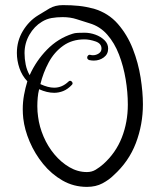

<svg xmlns="http://www.w3.org/2000/svg" viewBox="-20 -685 652 751"><path d="M320 46Q268 46 224.5 21Q181 -4 148.5 -44Q116 -84 96 -131Q76 -178 71 -222Q70 -231 69.5 -240Q69 -249 69 -258Q69 -286 74 -313.5Q79 -341 87 -367Q66 -389 56 -418.5Q46 -448 46 -478Q46 -525 69.5 -564Q93 -603 129 -625Q151 -639 173.5 -652Q196 -665 226 -665Q260 -665 288.5 -662Q317 -659 347 -651Q404 -634 441 -591.5Q478 -549 499.5 -494Q521 -439 530 -381.5Q539 -324 539 -277Q539 -198 511.5 -125.5Q484 -53 424 1Q407 18 381 32Q355 46 320 46ZM320 -12Q339 -12 354 -21Q369 -30 384 -43Q433 -87 456.5 -147Q480 -207 480 -276Q480 -324 471.5 -375Q463 -426 445.5 -471.5Q428 -517 399.5 -549.5Q371 -582 330 -594Q304 -602 279.5 -610Q255 -618 225 -618Q202 -618 182 -614.5Q162 -611 144 -600Q114 -582 95 -549Q76 -516 76 -477Q76 -455 80.5 -432.5Q85 -410 96 -391Q121 -447 164 -491Q207 -535 264 -553Q272 -556 285 -556.5Q298 -557 311 -557Q332 -557 353 -549.5Q374 -542 388.5 -528Q403 -514 403 -495Q403 -473 386 -460.5Q369 -448 347 -448Q343 -448 338.5 -448.5Q334 -449 329 -450Q321 -453 321 -460Q321 -465 325 -468.5Q329 -472 335 -470Q338 -469 344 -469Q356 -469 366.5 -476Q377 -483 377 -495Q377 -515 353.5 -523Q330 -531 310 -531Q262 -531 227 -506Q192 -481 170.5 -441Q149 -401 138 -356Q168 -342 192 -342Q223 -342 248 -366Q251 -369 254 -369Q259 -369 262.5 -363.5Q266 -358 261 -353Q245 -336 227.5 -329Q210 -322 192 -322Q164 -322 133 -336Q129 -320 127.5 -303Q126 -286 126 -270Q126 -248 129 -228Q134 -189 150.5 -150.5Q167 -112 193 -81Q219 -50 251.5 -31Q284 -12 320 -12Z"/></svg>

Font: Ruge Boogie
Style: Regular
Weight: 400
Designer: Robert E. Leuschke
Foundry: Robert E. Leuschke
Version: Version 1.010; ttfautohint (v1.8.3)